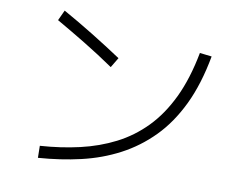

<svg xmlns="http://www.w3.org/2000/svg" viewBox="-80 -834 1159 947"><g transform="rotate(10 500.0 -361.0)"><path d="M166 8 165 -52Q269 -59 362.5 -80.5Q456 -102 536.5 -143Q617 -184 681.5 -250Q746 -316 792 -412Q838 -508 863 -640L923 -633Q897 -491 847 -387Q797 -283 726 -211Q655 -139 567.5 -93Q480 -47 379 -23.5Q278 0 166 8ZM472 -545 442 -495Q369 -545 295 -590Q221 -635 146 -678L170 -730Q247 -687 322.5 -640.5Q398 -594 472 -545Z"/></g></svg>

Font: Murecho Thin Light
Style: Regular
Weight: 300
Version: Version 1.010